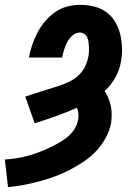

<svg xmlns="http://www.w3.org/2000/svg" viewBox="-30 -763 550 791"><path d="M3 8 -10 -106Q13 -107 35 -110.5Q57 -114 78.5 -119.5Q100 -125 121 -132.5Q142 -140 163 -149.5Q184 -159 204.5 -170Q225 -181 243.5 -195Q262 -209 275 -228.5Q288 -248 292 -270Q292 -270 292 -270Q292 -270 292 -270Q294 -283 293 -295.5Q292 -308 287 -319Q244 -300 200.5 -284.5Q157 -269 113 -255L74 -365Q93 -371 112.5 -377.5Q132 -384 151.5 -390Q171 -396 190.5 -402Q210 -408 229 -415Q248 -422 266.5 -432.5Q285 -443 299.5 -458.5Q314 -474 322.5 -493Q331 -512 334 -531Q336 -541 336.5 -551Q337 -561 336.5 -571Q336 -581 334.5 -591Q333 -601 329 -609.5Q325 -618 317 -623.5Q309 -629 299 -629Q283 -629 269 -617Q255 -605 247 -589.5Q239 -574 234 -558Q229 -542 226 -526H89Q94 -552 102.5 -577.5Q111 -603 124 -628Q137 -653 155.5 -675Q174 -697 197 -713Q220 -729 246.5 -736Q273 -743 299 -743Q328 -743 356 -736.5Q384 -730 406 -714.5Q428 -699 442.5 -676Q457 -653 464 -626.5Q471 -600 472.5 -571Q474 -542 469 -513Q464 -479 446.5 -446Q429 -413 401 -388Q410 -374 416.5 -358.5Q423 -343 426.5 -326.5Q430 -310 430 -292.5Q430 -275 428 -258Q422 -226 406 -196Q390 -166 366.5 -141Q343 -116 314.5 -97Q286 -78 256 -62.5Q226 -47 194.5 -35.5Q163 -24 131 -15.5Q99 -7 67 -1Q35 5 3 8Z"/></svg>

Font: Iosevka Slab Heavy
Style: Italic
Weight: 900
Italic angle: -9°
Monospace: yes
Designer: Belleve Invis
Foundry: Belleve Invis
Version: Version 11.1.0; ttfautohint (v1.8.3)